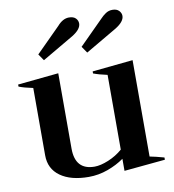

<svg xmlns="http://www.w3.org/2000/svg" viewBox="-85 -839 839 926"><g transform="rotate(-10 334.0 -376.5)"><path d="M160 -582 138 -614 257 -733Q284 -764 314 -764Q336 -764 347 -753Q358 -742 358 -727Q358 -699 314 -672ZM350 -614 469 -733Q478 -743 493 -753.5Q508 -764 527 -764Q548 -764 559 -752.5Q570 -741 570 -727Q570 -699 526 -672L372 -582ZM651 -19V-8L450 11V-48Q415 -23 369.5 -6.5Q324 10 276 10Q188 10 137 -26.5Q86 -63 86 -129V-459Q42 -468 17 -478V-488L217 -508V-139Q217 -34 312 -34Q341 -34 380 -50Q419 -66 450 -93V-459Q408 -468 382 -478V-488L581 -508V-36Q608 -31 651 -19Z"/></g></svg>

Font: Trirong SemiBold
Style: Regular
Weight: 600
Designer: Katatrad Team
Foundry: CadsonDemak
Version: Version 1.000